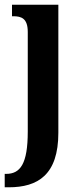

<svg xmlns="http://www.w3.org/2000/svg" viewBox="-34 -556 344 816"><path d="M-14 240H3C127 240 214 187 214 8V-536H17V-487H22C57 -487 84 -478 84 -420V3C84 141 52 183 -8 183H-14Z"/></svg>

Font: Noto Serif Bengali ExtraCondensed
Style: Regular
Weight: 400
Width: 2
Designer: Juan Bruce, Universal Thirst, Indian Type Foundry and the Monotype Design Team.
Foundry: Monotype Imaging Inc.
Version: Version 2.003